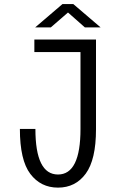

<svg xmlns="http://www.w3.org/2000/svg" viewBox="-20 -890 590 922"><path d="M258.5 11Q175.5 11 125.5 -55Q75.5 -121 75.5 -271H150Q150 -52 258.5 -52Q366.5 -52 366.5 -270.5V-640H145V-700H441V-269Q441 -123.5 391.8 -56.2Q342.5 11 258.5 11ZM149 -758.5 280 -870.5H332L463 -758.5H387.5L306.5 -830L224 -758.5Z"/></svg>

Font: Trispace SemiCondensed Light
Style: Regular
Weight: 300
Width: 4
Designer: Tyler Finck
Foundry: Etcetera Type Company
Version: Version 1.210; ttfautohint (v1.8.3)